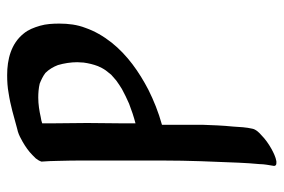

<svg xmlns="http://www.w3.org/2000/svg" viewBox="-148 -627 793 537"><g transform="rotate(-90 248.5 -358.5)"><path d="M451 -589C451 -607 450 -626 445 -643C440 -660 434 -676 423 -689C395 -724 351 -735 307 -735C290 -735 273 -734 257 -731C223 -726 190 -716 157 -707L149 -705C139 -702 130 -697 121 -692C107 -684 94 -675 83 -664L74 -655C70 -650 67 -645 65 -639C66 -624 67 -609 67 -594C68 -568 68 -541 68 -514V-299C68 -229 65 -158 62 -88C61 -68 60 -49 58 -29C58 -16 55 -2 53 11C53 17 57 18 61 18H66C78 16 90 10 101 4C115 -4 128 -13 139 -24C146 -30 155 -39 157 -49C161 -66 162 -85 163 -103C166 -132 167 -161 168 -189V-302C204 -312 236 -325 266 -340C316 -366 363 -399 398 -443C416 -466 430 -490 439 -516C448 -539 451 -564 451 -589ZM342 -521C340 -507 337 -494 332 -481C329 -474 325 -466 320 -459L308 -444L292 -430C284 -424 276 -419 268 -414C255 -407 241 -400 227 -394C209 -387 191 -381 172 -376V-409C172 -443 173 -477 173 -511C173 -545 172 -579 172 -613V-637C177 -639 183 -640 189 -641C207 -645 225 -648 244 -648C257 -648 270 -647 283 -644C293 -640 304 -635 313 -628C323 -618 330 -606 335 -593C340 -576 343 -557 343 -539C343 -533 342 -527 342 -521Z"/></g></svg>

Font: Petaluma Script
Style: Regular
Weight: 400
Designer: Daniel Spreadbury
Foundry: Steinberg Media Technologies GmbH
Version: Version 1.10